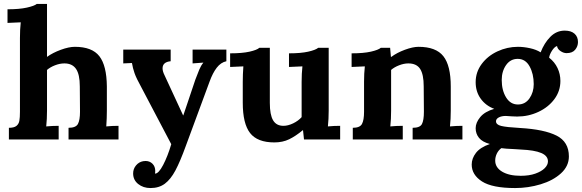

<svg xmlns="http://www.w3.org/2000/svg" viewBox="-20 -706 2946 972"><path d="M359 -469Q446 -469 483 -421.5Q520 -374 521 -268V-146Q521 -108 518 -66Q548 -69 580 -69V0H327V-59Q364 -59 374.5 -78.5Q385 -98 385 -140L384 -269Q384 -329 365 -357Q346 -385 306 -385Q283 -385 258.5 -375.5Q234 -366 218 -352V-146Q218 -103 214 -66Q246 -69 277 -69V0H25V-59Q51 -59 63 -68.5Q75 -78 78 -94.5Q81 -111 81 -140V-514Q81 -557 85 -593L18 -590V-659Q78 -659 116 -667.5Q154 -676 166 -686H218V-418Q247 -439 288 -454Q329 -469 359 -469Z M1041 -293 921 32Q892 112 868 157Q844 202 814.5 224Q785 246 742 246Q705 246 679.5 225.5Q654 205 654 172Q654 149 668.5 131.5Q683 114 705 110Q709 109 717 109Q738 109 752 123Q766 137 766 160Q766 168 765 172V173Q783 173 806 129Q829 85 847 24L695 -265Q670 -310 661 -336Q652 -362 648 -387L604 -385V-455H844V-396Q803 -392 803 -360Q803 -345 813 -325L907 -122H908L930 -187Q964 -289 969 -303Q980 -333 989 -354Q998 -375 1009 -388V-389L955 -385V-455H1126V-396Q1098 -390 1077.5 -363.5Q1057 -337 1041 -293Z M1640 -66Q1670 -69 1702 -69V0H1519L1514 -47H1513Q1477 -17 1444 -1Q1411 15 1369 15Q1283 15 1246 -32.5Q1209 -80 1209 -186V-291Q1209 -330 1212 -370L1145 -367V-436Q1206 -436 1243.5 -444.5Q1281 -453 1293 -464H1346V-185Q1346 -125 1362.5 -97Q1379 -69 1415 -69Q1438 -69 1464 -81.5Q1490 -94 1507 -113V-291Q1507 -334 1511 -370L1443 -367V-436Q1503 -436 1540.5 -444.5Q1578 -453 1591 -464H1644V-146Q1644 -103 1640 -66Z M2262 -268V-146Q2262 -103 2258 -66Q2290 -69 2321 -69V0H2069V-59Q2106 -59 2116 -78Q2126 -97 2126 -140L2125 -269Q2125 -329 2107 -357Q2089 -385 2047 -385Q2025 -385 2000.5 -375.5Q1976 -366 1960 -352V-146Q1960 -103 1956 -66Q1986 -69 2019 -69V0H1766V-59Q1802 -59 1812.5 -78.5Q1823 -98 1823 -140V-293Q1823 -334 1827 -370L1760 -367V-436Q1820 -436 1857.5 -444.5Q1895 -453 1908 -464H1955Q1955 -462 1959 -418H1961Q1989 -439 2029.5 -454Q2070 -469 2099 -469Q2187 -469 2224.5 -421.5Q2262 -374 2262 -268Z M2906 -493Q2906 -472 2892 -454.5Q2878 -437 2848 -437Q2833 -437 2817.5 -447.5Q2802 -458 2800 -473Q2787 -469 2774.5 -449.5Q2762 -430 2760 -414Q2788 -392 2802.5 -361.5Q2817 -331 2817 -296Q2817 -245 2786.5 -204Q2756 -163 2705.5 -139.5Q2655 -116 2598 -116L2571 -117Q2551 -119 2541 -119Q2519 -119 2505 -111.5Q2491 -104 2491 -92Q2491 -75 2517 -68.5Q2543 -62 2614 -58Q2735 -51 2797.5 -19.5Q2860 12 2860 86Q2860 135 2820 171.5Q2780 208 2717 227Q2654 246 2588 246Q2472 246 2420 212.5Q2368 179 2368 127Q2368 96 2389.5 68Q2411 40 2460 23Q2422 13 2405 -8Q2388 -29 2388 -57Q2388 -85 2411 -113Q2434 -141 2482 -155Q2439 -171 2413.5 -206.5Q2388 -242 2388 -290Q2388 -341 2418.5 -382Q2449 -423 2498.5 -446Q2548 -469 2602 -469Q2631 -469 2663 -462Q2695 -455 2717 -441Q2735 -488 2766 -519.5Q2797 -551 2839 -551Q2871 -551 2888.5 -535.5Q2906 -520 2906 -493ZM2520 -301Q2520 -249 2542 -213Q2564 -177 2602 -177Q2639 -177 2660.5 -208Q2682 -239 2682 -280Q2682 -332 2661 -370Q2640 -408 2601 -408Q2564 -408 2542 -376.5Q2520 -345 2520 -301ZM2487 107Q2487 142 2522 163Q2557 184 2616 184Q2659 184 2690 173Q2721 162 2737.5 145.5Q2754 129 2754 111Q2754 83 2720 68.5Q2686 54 2616 51L2586 49Q2536 47 2518 44Q2503 55 2495 72Q2487 89 2487 107Z"/></svg>

Font: Sumana
Style: Bold
Weight: 700
Designer: Cyreal, Alexei Vanyashin (Devanagari), Olga Karpushina (Latin)
Foundry: Cyreal
Version: Version 1.015;PS 001.015;hotconv 1.0.70;makeotf.lib2.5.58329